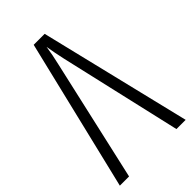

<svg xmlns="http://www.w3.org/2000/svg" viewBox="-220 -784 854 854"><g transform="rotate(-45 207.0 -357.0)"><path d="M0 0 172 -714H241L414 0H356L224 -574Q218 -600 214 -622Q210 -644 206 -667Q200 -624 188 -574L58 0Z"/></g></svg>

Font: Noto Sans ExtraCondensed Light
Style: Regular
Weight: 300
Width: 2
Designer: Monotype Design Team
Foundry: Monotype Imaging Inc.
Version: Version 2.013; ttfautohint (v1.8.4.7-5d5b)